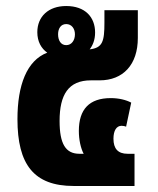

<svg xmlns="http://www.w3.org/2000/svg" viewBox="-20 -618 524 638"><path d="M225 0H427V-107H404C372 -107 357 -124 357 -157C357 -184 367 -200 384 -200C388 -200 395 -199 399 -197L416 -277C399 -286 375 -292 348 -292C277 -292 242 -255 242 -183C242 -154 248 -126 258 -107H244C198 -107 178 -140 178 -216C178 -303 207 -351 282 -351H311C389 -351 438 -403 438 -492V-584H327V-543C327 -480 321 -459 278 -454C288 -467 296 -485 296 -510C296 -561 263 -598 200 -598C141 -598 104 -563 104 -511C104 -480 117 -457 137 -443C69 -417 38 -335 38 -222C38 -72 92 0 225 0ZM200 -468C182 -468 173 -484 173 -504C173 -523 182 -538 200 -538C218 -538 229 -523 229 -504C229 -484 218 -468 200 -468Z"/></svg>

Font: Noto Sans Thai UI Cond ExtBd
Style: Regular
Weight: 800
Width: 3
Designer: Monotype Design Team
Foundry: Monotype Imaging Inc.
Version: Version 2.000